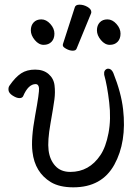

<svg xmlns="http://www.w3.org/2000/svg" viewBox="-20 -784 598 822"><path d="M294 18Q235 18 198 -4Q129 -46 119 -134Q112 -189 130.5 -289.5Q149 -390 147 -407Q145 -424 133 -424Q101 -424 79 -372Q75 -364 63 -364Q51 -364 34.5 -374.5Q18 -385 16.5 -397.5Q15 -410 21 -418Q46 -454 70.5 -470Q95 -486 130.5 -486Q166 -486 188 -467Q210 -448 213.5 -418.5Q217 -389 213 -358.5Q209 -328 196 -254.5Q183 -181 188 -140.5Q193 -100 216.5 -74Q240 -48 281 -48Q362 -48 410 -120Q433 -154 444.5 -214Q456 -274 447.5 -346Q439 -418 426 -464V-468Q425 -478 430.5 -484Q436 -490 443 -490Q457 -490 465 -472Q499 -387 507 -316Q523 -176 469.5 -79Q416 18 294 18ZM200.5 -605Q188 -592 167 -592Q146 -592 129 -612.5Q112 -633 112 -654Q112 -675 124 -688Q136 -701 157 -701Q178 -701 195.5 -681.5Q213 -662 213 -640Q213 -618 200.5 -605ZM308 -576Q305 -567 291.5 -567Q278 -567 263.5 -575Q249 -583 249 -589.5Q249 -596 250 -597L300 -752Q303 -764 320.5 -764Q338 -764 354.5 -754.5Q371 -745 371 -732Q371 -729 370 -727ZM483.5 -605Q471 -592 450 -592Q429 -592 412 -612.5Q395 -633 395 -654Q395 -675 407 -688Q419 -701 440 -701Q461 -701 478.5 -681.5Q496 -662 496 -640Q496 -618 483.5 -605Z"/></svg>

Font: LXGW WenKai TC
Style: Regular
Weight: 400
Designer: LXGW / Fontworks Inc.
Foundry: LXGW / Fontworks Inc.
Version: Version 1.330